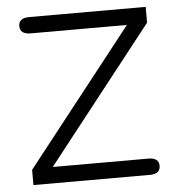

<svg xmlns="http://www.w3.org/2000/svg" viewBox="-48 -666 661 711"><g transform="rotate(-5 283.0 -310.5)"><path d="M47.9 0V-56.6L444.3 -560.5H86.9Q46.9 -560.5 46.9 -590.8Q46.9 -621.1 86.9 -621.1H519.5V-562.5L125 -60.5H480.5Q519.5 -60.5 519.5 -30.3Q519.5 0 480.5 0Z"/></g></svg>

Font: Jura
Style: Medium
Weight: 500
Version: Version 2.6.1